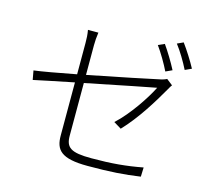

<svg xmlns="http://www.w3.org/2000/svg" viewBox="-116 -960 1233 1121"><g transform="rotate(15 500.0 -399.0)"><path d="M839 -646C817 -689 781 -748 756 -783L718 -766C745 -729 781 -668 800 -628ZM358 -668C358 -694 360 -718 364 -746H301C306 -718 307 -695 307 -668V-479C197 -458 99 -440 55 -435L65 -380C105 -389 199 -408 307 -430V-109C307 -23 342 22 504 22C639 22 727 16 821 2L823 -54C723 -35 636 -27 514 -27C389 -27 358 -50 358 -122V-440C554 -480 771 -523 779 -524C747 -460 670 -340 589 -266L635 -238C720 -327 792 -446 839 -528C845 -538 852 -552 859 -560L822 -589C813 -584 797 -578 779 -575C740 -566 541 -525 358 -489ZM823 -803C852 -766 885 -710 907 -666L946 -684C926 -722 887 -784 860 -820Z"/></g></svg>

Font: Noto Sans T Chinese Light
Style: Regular
Weight: 300
Designer: Ryoko NISHIZUKA (kana & ideographs); Paul D. Hunt (Latin, Greek & Cyrillic); Wenlong ZHANG (bopomofo); Sandoll Communica
Foundry: Adobe Systems Incorporated
Version: Version 1.000;PS 1;hotconv 1.0.78;makeotf.lib2.5.61930